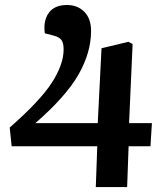

<svg xmlns="http://www.w3.org/2000/svg" viewBox="-20 -588 651 772"><path d="M346.2 -463.9Q346.2 -377 295.7 -288.3Q245.1 -199.7 122.1 -92.8H373L388.2 -394L496.1 -419.9L513.2 -411.1L499 -92.8H590.8L585 0H497.1L491.2 164.1H365.2L371.1 0H26.9L19 -75.2Q140.1 -181.2 188 -254.9Q235.8 -328.6 235.8 -389.2Q235.8 -414.6 227.3 -426.8Q218.8 -439 195.8 -444.8L160.2 -454.1Q153.3 -504.9 176.3 -536.4Q199.2 -567.9 249 -567.9Q292.5 -567.9 319.3 -540.3Q346.2 -512.7 346.2 -463.9Z"/></svg>

Font: Literata Book
Style: Bold Italic
Weight: 700
Italic angle: -3°
Designer: Latin by Veronika Burian and Jose Scaglione. Greek by Irene Vlachou. Cyrillic by Vera Evstafieva
Foundry: TypeTogether
Version: Version 1.003;PS 001.003;hotconv 1.0.88;makeotf.lib2.5.64775